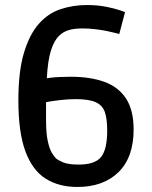

<svg xmlns="http://www.w3.org/2000/svg" viewBox="-20 -730 604 763"><path d="M287 13Q214 13 161.5 -20Q109 -53 81 -128.5Q53 -204 53 -331Q53 -446 75 -519.5Q97 -593 134 -635Q171 -677 220.5 -693.5Q270 -710 325 -710Q368 -710 402.5 -703Q437 -696 457 -689Q477 -682 477 -682L454 -595Q454 -595 440.5 -598.5Q427 -602 405.5 -606.5Q384 -611 358 -614Q332 -617 308 -617Q274 -617 252 -610Q230 -603 215 -588Q195 -569 182.5 -529.5Q170 -490 166 -419Q166 -419 180.5 -421Q195 -423 217.5 -424Q240 -425 262 -425Q338 -425 394 -405Q450 -385 480.5 -339Q511 -293 511 -215Q511 -105 451 -46Q391 13 287 13ZM293 -76Q358 -76 382 -106.5Q406 -137 406 -211Q406 -258 396.5 -285Q387 -312 360 -324Q333 -336 282 -336Q253 -336 225.5 -333Q198 -330 180.5 -327Q163 -324 163 -324V-253Q163 -200 170 -168.5Q177 -137 186.5 -122Q196 -107 202 -101Q211 -93 231.5 -84.5Q252 -76 293 -76Z"/></svg>

Font: Ruda SemiBold
Style: Regular
Weight: 600
Designer: Mariela Monsalve and Angelina Sanchez
Foundry: Mariela Monsalve and Angelina Sanchez
Version: Version 2.001